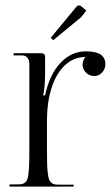

<svg xmlns="http://www.w3.org/2000/svg" viewBox="-20 -687 411 707"><path d="M15 0ZM176 -539 167 -548 262 -663Q266 -667 270 -667Q275.5 -667 279 -664L298 -648L278 -623ZM15 0V-8H44Q52 -8 57.4 -8.6Q62.8 -9.2 67.8 -11.9Q72.8 -14.5 75.6 -17.8Q78.5 -21 81 -28.5Q83.5 -36 84.6 -44.2Q85.8 -52.5 86.6 -66.9Q87.5 -81.2 87.8 -96.5Q88 -111.8 88 -135V-453Q88 -466.5 80.6 -474.8Q73.2 -483 61 -483H30V-491H131Q139.2 -491 142.6 -487.6Q146 -484.2 146 -476V-414Q146 -392.5 144 -369.6Q142 -346.8 139 -338V-336H146Q162.5 -412.8 202.6 -455.4Q242.8 -498 297 -498Q368 -498 368 -451Q368 -432.8 356 -419.9Q344 -407 327 -407Q309.2 -407 296.6 -419.6Q284 -432.2 284 -450Q284 -456.2 286.9 -464Q289.8 -471.8 294 -476V-477Q252.5 -477 220.4 -447.9Q188.2 -418.8 170.6 -365.5Q153 -312.2 153 -243V-134Q153 -103.2 153.5 -84.5Q154 -65.8 155.9 -50.1Q157.8 -34.5 160.4 -27.1Q163 -19.8 168.6 -14.6Q174.2 -9.5 180.8 -8.2Q187.2 -7 198 -7H251V0Z"/></svg>

Font: FogtwoNo5
Style: Regular
Weight: 400
Designer: gluk (gluksza@wp.pl)
Foundry: gluk (gluksza@wp.pl)
Version: Version 0.87